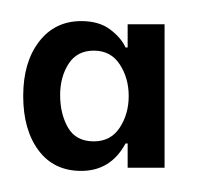

<svg xmlns="http://www.w3.org/2000/svg" viewBox="-20 -551 190 182"><path d="M2 -460Q2 -492 17 -511.5Q32 -531 57 -531Q74 -531 84.5 -523Q95 -515 99 -506H101V-528H136V-392H101V-415H99Q85 -389 57 -389Q31 -389 16.5 -408.5Q2 -428 2 -460ZM102 -460Q102 -477 93.5 -490Q85 -503 69 -503Q53 -503 45 -490.5Q37 -478 37 -461Q37 -443 44.5 -430Q52 -417 69 -417Q85 -417 93.5 -430Q102 -443 102 -460Z"/></svg>

Font: Be Vietnam Light
Style: Regular
Weight: 300
Designer: Gabriel Lam
Foundry: TypeRant
Version: Version 4.000